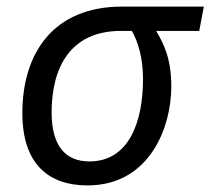

<svg xmlns="http://www.w3.org/2000/svg" viewBox="-20 -556 640 584"><path d="M48 -212C48 -56 129 8 246 8C434 8 501 -167 501 -293C501 -378 478 -423 455 -462H586L600 -536H352C140 -536 48 -392 48 -212ZM137 -214C137 -348 192 -462 348 -462H381C400 -429 415 -379 415 -316C415 -183 371 -65 252 -65C181 -65 137 -110 137 -214Z"/></svg>

Font: BC Sans
Style: Italic
Weight: 400
Italic angle: -12°
Designer: Monotype Design Team
Designer: Province of B.C.
Foundry: Monotype Imaging Inc.
Version: Version 2.000;GOOG;noto-source:20170915:90ef993387c0